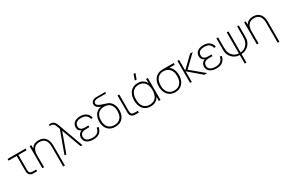

<svg xmlns="http://www.w3.org/2000/svg" viewBox="149 -2307 6025 4073"><g transform="rotate(-30 3161.0 -270.0)"><path d="M25 -540H465V-498H266V-138Q266 -111 270.8 -92.8Q275.5 -74.5 286.5 -63.2Q297.5 -52 315.5 -47Q333.5 -42 360 -42H436V0H344.5Q317 0 294.5 -8.5Q272 -17 256.5 -32.5Q241 -48 232.5 -70.5Q224 -93 224 -120.5V-498H25Z M966 -296Q966 -357 952.5 -398.5Q939 -440 915.5 -465.5Q892 -491 859.5 -502Q827 -513 789 -513Q751.5 -513 718.5 -502Q685.5 -491 660.8 -465.5Q636 -440 621.5 -398.5Q607 -357 607 -296V0H565V-540H607V-458.5Q616 -473.5 630 -490.5Q644 -507.5 665.5 -521.8Q687 -536 717.5 -545.5Q748 -555 789 -555Q838 -555 878.5 -539.8Q919 -524.5 947.8 -492.5Q976.5 -460.5 992.2 -411.8Q1008 -363 1008 -296V189.5H966Z M1304 -540Q1300.5 -549.5 1297.2 -558.2Q1294 -567 1291 -575.5Q1273 -624.5 1261.2 -647.8Q1249.5 -671 1229 -684Q1208.5 -697 1173 -697H1148V-735H1178Q1205.5 -735 1223 -731Q1253 -724.5 1274.2 -701.5Q1295.5 -678.5 1309 -648Q1322.5 -617.5 1341.5 -564.5Q1343.5 -558.5 1345.5 -552.2Q1347.5 -546 1350 -540L1546 0H1501L1327 -479L1152 0H1108Z M1810.5 15Q1853 15 1890.3 5.8Q1927.5 -3.5 1957 -24.5Q1986.5 -45.5 2007 -79.2Q2027.5 -113 2036.5 -162L1993.5 -170Q1983 -102 1939.3 -64.5Q1895.5 -27 1812.5 -27Q1726.5 -27 1683 -58.8Q1639.5 -90.5 1639.5 -146Q1639.5 -176.5 1650.3 -197.2Q1661 -218 1679.5 -231Q1698 -244 1722.8 -249.8Q1747.5 -255.5 1775.5 -255.5H1863.5V-296.5H1775.5Q1748.5 -296.5 1726 -302.5Q1703.5 -308.5 1687.3 -320.2Q1671 -332 1662.3 -350Q1653.5 -368 1653.5 -392Q1653.5 -420 1662 -442.2Q1670.5 -464.5 1689.3 -480.2Q1708 -496 1737.8 -504.5Q1767.5 -513 1810.5 -513Q1852 -513 1881.5 -503.5Q1911 -494 1931.5 -477.2Q1952 -460.5 1964.5 -437.5Q1977 -414.5 1984.5 -387L2027.5 -395Q2015.5 -441 1993.5 -471.8Q1971.5 -502.5 1942.8 -521Q1914 -539.5 1879.8 -547.2Q1845.5 -555 1808.5 -555Q1760.5 -555 1723.3 -543.8Q1686 -532.5 1660.5 -511.5Q1635 -490.5 1621.8 -461Q1608.5 -431.5 1608.5 -395Q1608.5 -350 1631 -321Q1653.5 -292 1688.5 -279.5Q1670 -274 1653 -262.2Q1636 -250.5 1623 -233.8Q1610 -217 1602.3 -195.2Q1594.5 -173.5 1594.5 -148Q1594.5 -111.5 1608.8 -81.5Q1623 -51.5 1650.8 -30Q1678.5 -8.5 1718.5 3.2Q1758.5 15 1810.5 15Z M2350 14Q2271.5 14 2216 -19Q2160.5 -52 2131.8 -111.5Q2103 -171 2103 -250Q2103 -330 2132.8 -390.8Q2162.5 -451.5 2218.5 -484Q2253 -504 2295.5 -510Q2283 -514 2272 -518.5Q2234 -533 2206.5 -560.5Q2179 -588 2179 -631Q2179 -655.5 2188.5 -675.2Q2198 -695 2216.8 -708.8Q2235.5 -722.5 2262 -729Q2277.5 -733 2291.8 -734Q2306 -735 2319 -735H2528V-697H2328Q2315 -697 2302.5 -695.8Q2290 -694.5 2279 -692Q2251.5 -685.5 2235.8 -670.2Q2220 -655 2220 -631Q2220 -604 2243.5 -584.5Q2267 -565 2307.5 -550Q2346 -535 2425.5 -510Q2457.5 -502 2484.5 -486Q2540 -452.5 2568.5 -392.2Q2597 -332 2597 -253Q2597 -173 2568.2 -112.8Q2539.5 -52.5 2483.8 -19.2Q2428 14 2350 14ZM2350 -28Q2416 -28 2461.2 -55.8Q2506.5 -83.5 2529.2 -134.5Q2552 -185.5 2552 -255Q2552 -359.5 2500.5 -418.2Q2449 -477 2350 -477Q2283 -477 2237.8 -449.2Q2192.5 -421.5 2170.2 -371Q2148 -320.5 2148 -253Q2148 -184 2171 -133.5Q2194 -83 2239.2 -55.5Q2284.5 -28 2350 -28Z M2929 0H2837.5Q2810 0 2787.5 -8.5Q2765 -17 2749.5 -32.5Q2734 -48 2725.5 -70.5Q2717 -93 2717 -120.5V-540H2759V-138Q2759 -111 2763.8 -92.8Q2768.5 -74.5 2779.5 -63.2Q2790.5 -52 2808.5 -47Q2826.5 -42 2853 -42H2929Z M3237.5 -630H3193.5L3241.5 -765H3285.5ZM3460 -540V0H3418V-101.5Q3389.5 -46.5 3339.2 -15.8Q3289 15 3216 15Q3155.5 15 3109.5 -6Q3063.5 -27 3032.2 -64.5Q3001 -102 2985 -154.2Q2969 -206.5 2969 -269Q2969 -333 2985.2 -385.8Q3001.5 -438.5 3033 -476Q3064.5 -513.5 3110.5 -534.2Q3156.5 -555 3216 -555Q3290 -555 3340 -523.8Q3390 -492.5 3418 -437.5V-540ZM3216 -513Q3165 -513 3127 -495.2Q3089 -477.5 3064 -445.2Q3039 -413 3026.5 -368.2Q3014 -323.5 3014 -269Q3014 -214 3026.5 -169.2Q3039 -124.5 3064.2 -93Q3089.5 -61.5 3127.5 -44.2Q3165.5 -27 3216 -27Q3267.5 -27 3305.5 -44.8Q3343.5 -62.5 3368.5 -94.8Q3393.5 -127 3405.8 -171.5Q3418 -216 3418 -269Q3418 -324 3405.2 -369Q3392.5 -414 3367 -446Q3341.5 -478 3303.8 -495.5Q3266 -513 3216 -513Z M3817 15Q3742.5 15 3686.5 -20.2Q3630.5 -55.5 3600.2 -118.5Q3570 -181.5 3570 -263Q3570 -337.5 3595 -396.2Q3620 -455 3666.5 -491.5Q3713 -528 3777 -537Q3793 -539 3815.2 -539.5Q3837.5 -540 3857 -540H4094V-498H3961Q4003.5 -468.5 4030.5 -416Q4064 -349.5 4064 -263Q4064 -181.5 4033.8 -118.5Q4003.5 -55.5 3947.5 -20.2Q3891.5 15 3817 15ZM3817 -27Q3881.5 -27 3927 -56.2Q3972.5 -85.5 3995.8 -138.8Q4019 -192 4019 -263Q4019 -333 3995.8 -385.8Q3972.5 -438.5 3927 -468Q3881.5 -497.5 3817 -498Q3816 -498 3815 -498Q3751.5 -498 3706.2 -468.2Q3661 -438.5 3638 -385Q3615 -331.5 3615 -263Q3615 -191.5 3639 -138.2Q3663 -85 3708.5 -56Q3754 -27 3817 -27Z M4184 -540H4226V-280L4496 -540H4559L4277 -270L4602 0H4530L4226 -260V0H4184Z M4826.5 15Q4869 15 4906.3 5.8Q4943.5 -3.5 4973 -24.5Q5002.5 -45.5 5023 -79.2Q5043.5 -113 5052.5 -162L5009.5 -170Q4999 -102 4955.3 -64.5Q4911.5 -27 4828.5 -27Q4742.5 -27 4699 -58.8Q4655.5 -90.5 4655.5 -146Q4655.5 -176.5 4666.3 -197.2Q4677 -218 4695.5 -231Q4714 -244 4738.8 -249.8Q4763.5 -255.5 4791.5 -255.5H4879.5V-296.5H4791.5Q4764.5 -296.5 4742 -302.5Q4719.5 -308.5 4703.3 -320.2Q4687 -332 4678.3 -350Q4669.5 -368 4669.5 -392Q4669.5 -420 4678 -442.2Q4686.5 -464.5 4705.3 -480.2Q4724 -496 4753.8 -504.5Q4783.5 -513 4826.5 -513Q4868 -513 4897.5 -503.5Q4927 -494 4947.5 -477.2Q4968 -460.5 4980.5 -437.5Q4993 -414.5 5000.5 -387L5043.5 -395Q5031.5 -441 5009.5 -471.8Q4987.5 -502.5 4958.8 -521Q4930 -539.5 4895.8 -547.2Q4861.5 -555 4824.5 -555Q4776.5 -555 4739.3 -543.8Q4702 -532.5 4676.5 -511.5Q4651 -490.5 4637.8 -461Q4624.5 -431.5 4624.5 -395Q4624.5 -350 4647 -321Q4669.5 -292 4704.5 -279.5Q4686 -274 4669 -262.2Q4652 -250.5 4639 -233.8Q4626 -217 4618.3 -195.2Q4610.5 -173.5 4610.5 -148Q4610.5 -111.5 4624.8 -81.5Q4639 -51.5 4666.8 -30Q4694.5 -8.5 4734.5 3.2Q4774.5 15 4826.5 15Z M5393 15Q5337 13.5 5290.2 -8Q5243.5 -29.5 5210 -65.5Q5176.5 -101.5 5158 -147Q5145.5 -178 5142.2 -203.5Q5139 -229 5139 -253V-540H5181V-305Q5181 -234 5191 -193Q5202.5 -145.5 5232 -107.2Q5261.5 -69 5303.5 -47.2Q5345.5 -25.5 5393 -25V-540H5435V-25Q5482.5 -25.5 5524.5 -47.2Q5566.5 -69 5596 -107.2Q5625.5 -145.5 5637 -193Q5647 -234 5647 -305V-540H5689V-253Q5689 -229 5685.8 -203.5Q5682.5 -178 5670 -147Q5652.5 -103 5619.5 -67Q5586.5 -31 5539.5 -8.8Q5492.5 13.5 5435 15V225H5393Z M6220 -296Q6220 -357 6206.5 -398.5Q6193 -440 6169.5 -465.5Q6146 -491 6113.5 -502Q6081 -513 6043 -513Q6005.5 -513 5972.5 -502Q5939.5 -491 5914.8 -465.5Q5890 -440 5875.5 -398.5Q5861 -357 5861 -296V0H5819V-540H5861V-458.5Q5870 -473.5 5884 -490.5Q5898 -507.5 5919.5 -521.8Q5941 -536 5971.5 -545.5Q6002 -555 6043 -555Q6092 -555 6132.5 -539.8Q6173 -524.5 6201.8 -492.5Q6230.5 -460.5 6246.2 -411.8Q6262 -363 6262 -296V189.5H6220Z"/></g></svg>

Font: Vela Sans ExtLt
Style: Regular
Weight: 200
Designer: Principal design: Mikhail Sharanda - project Manrope.
Design modification: Ravid Balaliev
Foundry: Mikhail Sharanda
Version: Version 1.001